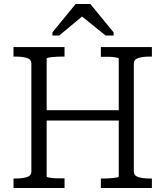

<svg xmlns="http://www.w3.org/2000/svg" viewBox="-20 -947 832 967"><path d="M193 -392H603V-340H193ZM48 0V-48H58Q93 -48 115.5 -55Q138 -62 138 -84V-626Q138 -648 115.5 -655Q93 -662 58 -662H48V-710H305V-662H297Q283 -662 268.5 -661.5Q254 -661 242 -659.5Q230 -658 222.5 -656.5Q215 -655 215 -652V-58Q215 -55 222.5 -53.5Q230 -52 242 -50.5Q254 -49 268.5 -49Q283 -49 296 -49H305V0ZM488 0V-48H496Q509 -48 523.5 -48.5Q538 -49 550.5 -50.5Q563 -52 570.5 -53.5Q578 -55 578 -58V-652Q578 -655 570.5 -656.5Q563 -658 550.5 -659.5Q538 -661 523.5 -661Q509 -661 496 -661H488V-710H745V-662H734Q700 -662 677 -655Q654 -648 654 -626V-84Q654 -62 677 -55Q700 -48 734 -48H745V0ZM435 -927H361L244 -784V-768H278L420 -886L368 -884L512 -768H552V-784Z"/></svg>

Font: Roboto Serif SemiCondensed Light
Style: Regular
Weight: 300
Width: 4
Designer: Greg Gazdowicz
Foundry: Commercial Type
Version: Version 1.007